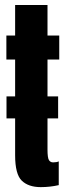

<svg xmlns="http://www.w3.org/2000/svg" viewBox="-20 -742 262 768"><path d="M6 -268.5H212.5V-356.5H6ZM143 6.5Q180 6.5 215 -1.5V-96.5Q207 -92.5 192.5 -92.5Q181.5 -92.5 175.8 -101.5Q170 -110.5 170 -144V-504H217V-600H170V-722H40.5V-600H5.5V-504H40.5V-121Q40.5 -45 67.2 -19.2Q94 6.5 143 6.5Z"/></svg>

Font: Anybody UltraCondensed
Style: Bold
Weight: 700
Width: 1
Version: Version 1.113;gftools[0.9.25]